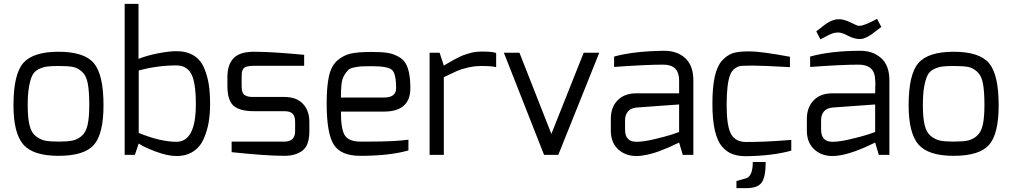

<svg xmlns="http://www.w3.org/2000/svg" viewBox="-20 -805 5261 998"><path d="M50 -258Q50 -419 101 -477.5Q152 -536 284 -536Q418 -536 468 -476.5Q518 -417 518 -258Q518 -109 468 -52Q418 5 284 5Q152 5 101 -54Q50 -113 50 -258ZM124 -258Q124 -193 133.5 -154Q143 -115 166.5 -97Q190 -79 214.5 -74Q239 -69 284 -69Q330 -69 355.5 -74Q381 -79 403.5 -97.5Q426 -116 435 -154.5Q444 -193 444 -258Q444 -329 436.5 -370Q429 -411 407 -431.5Q385 -452 359.5 -457Q334 -462 284 -462Q246 -462 224 -459Q202 -456 180 -445Q158 -434 147.5 -412Q137 -390 130.5 -352.5Q124 -315 124 -258Z M628 0V-785H700V-499Q745 -517 802.5 -528Q860 -539 897 -539Q951 -539 987.5 -516Q1024 -493 1041.5 -450.5Q1059 -408 1065.5 -364.5Q1072 -321 1072 -263Q1072 -212 1064.5 -168.5Q1057 -125 1039 -83.5Q1021 -42 985 -18Q949 6 897 6Q851 6 788.5 -17.5Q726 -41 701 -59L681 0ZM701 -114Q814 -68 897 -68Q998 -68 998 -263Q998 -379 973.5 -422Q949 -465 897 -465Q801 -465 701 -439Z M1162 -358V-404Q1162 -469 1194 -502.5Q1226 -536 1300 -536Q1395 -536 1561 -520V-463H1300Q1277 -463 1263 -459Q1249 -455 1243.5 -445.5Q1238 -436 1237 -428Q1236 -420 1236 -404V-358Q1236 -338 1240.5 -326Q1245 -314 1255 -309Q1265 -304 1274 -302.5Q1283 -301 1300 -301H1458Q1521 -301 1554.5 -265.5Q1588 -230 1588 -172V-123Q1588 -49 1552 -22Q1516 5 1458 5Q1365 5 1184 -14V-69H1458Q1460 -69 1462 -69Q1469 -69 1476 -70.5Q1483 -72 1492.5 -77Q1502 -82 1508 -94Q1514 -106 1514 -123V-172Q1514 -200 1501.5 -213.5Q1489 -227 1458 -227H1300Q1227 -227 1194.5 -255Q1162 -283 1162 -358Z M1678 -268Q1678 -356 1690 -409.5Q1702 -463 1733.5 -490.5Q1765 -518 1803.5 -526.5Q1842 -535 1910 -535Q1965 -535 1996 -530Q2027 -525 2057 -507Q2087 -489 2100 -450Q2113 -411 2113 -347Q2113 -225 1976 -225H1752Q1752 -132 1773 -100.5Q1794 -69 1853 -69Q1860 -69 1874 -69Q1888 -69 1895 -69Q2035 -69 2103 -79V-23Q2004 5 1853 5Q1752 5 1715 -53Q1678 -111 1678 -268ZM1752 -298H1976Q2039 -298 2039 -347Q2039 -424 2016.5 -442.5Q1994 -461 1911 -461Q1876 -461 1859.5 -460Q1843 -459 1820.5 -454.5Q1798 -450 1788.5 -440Q1779 -430 1768.5 -412Q1758 -394 1755 -366Q1752 -338 1752 -298Z M2213 0V-531H2265L2287 -464Q2292 -467 2312.5 -479Q2333 -491 2339.5 -494.5Q2346 -498 2364 -507Q2382 -516 2392.5 -519.5Q2403 -523 2419.5 -528Q2436 -533 2452 -535Q2468 -537 2485 -537Q2543 -537 2559 -529V-456Q2535 -462 2485 -462Q2447 -462 2412.5 -454Q2378 -446 2357.5 -437Q2337 -428 2287 -404V0Z M2599 -531H2680L2846 -109L3014 -531H3095L2882 0H2808Z M3155 -126V-187Q3155 -248 3190.5 -284Q3226 -320 3288 -320Q3387 -320 3452 -320Q3479 -320 3494.5 -320Q3510 -320 3510 -320Q3510 -349 3510 -369Q3510 -373 3510 -376Q3510 -379 3510 -381.5Q3510 -384 3510 -385.5Q3510 -387 3510 -387Q3510 -469 3428 -469Q3338 -469 3172 -457V-511Q3273 -539 3431 -541Q3432 -541 3434 -541Q3500 -541 3542 -502.5Q3584 -464 3584 -387V0H3529L3510 -64L3495 -57Q3481 -50 3457 -39.5Q3433 -29 3405 -18.5Q3377 -8 3345 -1Q3313 6 3288 6Q3231 6 3193 -29Q3155 -64 3155 -126ZM3229 -131Q3229 -68 3288 -68Q3324 -68 3379.5 -81Q3435 -94 3473 -106L3510 -119V-262L3288 -246Q3258 -243 3243.5 -225Q3229 -207 3229 -181Z M3683 -266Q3683 -350 3695 -406Q3708 -462 3733 -490Q3758 -517 3787 -528Q3816 -538 3875 -538Q3935 -538 4086 -510V-456Q3947 -464 3892 -464Q3837 -464 3824 -461Q3811 -458 3797 -447Q3783 -436 3775 -415Q3757 -368 3757 -259Q3757 -150 3780 -108Q3803 -67 3858 -67Q3952 -67 4055 -75L4093 -78V-22Q3997 5 3858 7Q3817 7 3788 -4Q3759 -14 3734 -42Q3709 -70 3696 -126Q3683 -182 3683 -266ZM3893 37H3960Q3960 115 3939 144Q3918 173 3859 173H3808V136L3861 121Q3893 107 3893 37Z M4449 -671Q4472 -671 4539 -707L4561 -665Q4558 -663 4536 -646Q4483 -602 4450 -602Q4420 -602 4388 -619Q4356 -636 4338 -636Q4319 -636 4304 -630Q4290 -625 4274 -616Q4257 -606 4244 -601L4223 -642Q4250 -664 4264 -674Q4277 -685 4300 -696Q4322 -706 4345.5 -705Q4369 -704 4402 -688Q4436 -671 4442 -671ZM4191 -511Q4299 -541 4453 -541Q4518 -541 4560 -503Q4603 -465 4603 -387V0H4548L4529 -64L4514 -57Q4384 6 4307 6Q4250 6 4212 -29Q4174 -64 4174 -126V-187Q4174 -248 4210 -284Q4245 -320 4307 -320H4474H4529Q4530 -353 4530 -370Q4530 -386 4529 -387Q4529 -469 4443 -469Q4357 -469 4191 -457ZM4248 -131Q4248 -68 4307 -68Q4343 -68 4398 -81Q4454 -94 4492 -106L4529 -119V-262L4307 -246Q4277 -243 4262 -225Q4248 -207 4248 -181Z M4703 -258Q4703 -419 4754 -477.5Q4805 -536 4937 -536Q5071 -536 5121 -476.5Q5171 -417 5171 -258Q5171 -109 5121 -52Q5071 5 4937 5Q4805 5 4754 -54Q4703 -113 4703 -258ZM4777 -258Q4777 -193 4786.5 -154Q4796 -115 4819.5 -97Q4843 -79 4867.5 -74Q4892 -69 4937 -69Q4983 -69 5008.5 -74Q5034 -79 5056.5 -97.5Q5079 -116 5088 -154.5Q5097 -193 5097 -258Q5097 -329 5089.5 -370Q5082 -411 5060 -431.5Q5038 -452 5012.5 -457Q4987 -462 4937 -462Q4899 -462 4877 -459Q4855 -456 4833 -445Q4811 -434 4800.5 -412Q4790 -390 4783.5 -352.5Q4777 -315 4777 -258Z"/></svg>

Font: Mina
Style: Regular
Weight: 400
Version: Version 1.000